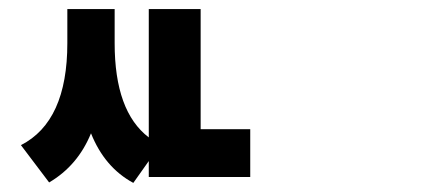

<svg xmlns="http://www.w3.org/2000/svg" viewBox="-20 -801 960 422"><path d="M421 -517H530V-412H307V-447L273 -399Q210 -433 180 -508Q151 -437 88 -400L26 -482Q128 -534 128 -706V-781H232V-706Q232 -556 307 -499V-781H421Z"/></svg>

Font: Noto Sans Korean Bold
Style: Bold
Weight: 700
Designer: Ryoko NISHIZUKA  (kana & ideographs); Paul D. Hunt (Latin, Greek & Cyrillic); Wenlong ZHANG  (bopomofo); Sandoll Communi
Foundry: Adobe Systems Incorporated
Version: Version 1.000;PS 1;hotconv 1.0.78;makeotf.lib2.5.61930